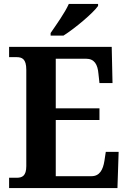

<svg xmlns="http://www.w3.org/2000/svg" viewBox="-20 -951 650 971"><path d="M236 -784V-771H301C360 -808 452 -886 476 -921V-931H328C308 -886 264 -825 236 -784ZM26 0H574L580 -183H515L508 -137C501 -93 484 -60 443 -60H262V-344H483V-403H262V-654H415C457 -654 474 -626 478 -577L483 -531H549L545 -714H26V-662H63C91 -662 113 -654 113 -598V-111C113 -61 92 -52 64 -52H26Z"/></svg>

Font: Noto Serif Bengali SemiCondensed
Style: Bold
Weight: 700
Width: 4
Designer: Juan Bruce, Universal Thirst, Indian Type Foundry and the Monotype Design Team.
Foundry: Monotype Imaging Inc.
Version: Version 2.003